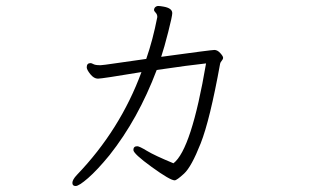

<svg xmlns="http://www.w3.org/2000/svg" viewBox="-20 -585 1040 642"><path d="M270 -360Q270 -374 283 -374Q286 -374 292.5 -370.5Q299 -367 314 -367H317Q323 -367 367 -373.5Q411 -380 469 -388Q491 -451 506 -528Q506 -537 500.5 -542.5Q495 -548 495 -552Q495 -556 498 -560Q503 -565 509 -565Q515 -565 526 -563Q556 -558 556 -541Q556 -531 542.5 -478Q529 -425 519 -395Q687 -418 697 -418Q707 -418 716.5 -407.5Q726 -397 726 -392Q726 -387 721.5 -382Q717 -377 716 -372Q682 -184 651 -105.5Q620 -27 595.5 -4.5Q571 18 564 18Q549 18 487.5 -26.5Q426 -71 426 -83.5Q426 -96 439 -96Q446 -96 471.5 -80.5Q497 -65 560 -39Q620 -85 669 -373Q612 -367 504 -351Q442 -187 346 -66Q305 -16 274.5 10.5Q244 37 233 37Q222 37 222 26.5Q222 16 237 0Q382 -151 453 -344Q321 -322 307.5 -322Q294 -322 282 -337Q270 -352 270 -360Z"/></svg>

Font: ToneOZ-Pinyin-WenKai-Light
Style: Light
Weight: 300
Designer: Fontworks Inc.
Foundry: ToneOZ
Version: Version 0.240331